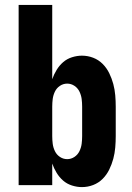

<svg xmlns="http://www.w3.org/2000/svg" viewBox="-20 -755 540 783"><path d="M314 8Q294 8 273.5 1.5Q253 -5 237.5 -18.5Q222 -32 211 -50Q200 -68 193 -88V0H56V-735H193V-432Q200 -452 211 -470Q222 -488 237.5 -501.5Q253 -515 273.5 -521.5Q294 -528 314 -528Q338 -528 360 -519.5Q382 -511 398.5 -494.5Q415 -478 425.5 -456.5Q436 -435 442 -412.5Q448 -390 450 -366.5Q452 -343 452 -320V-200Q452 -177 450 -153.5Q448 -130 442 -107.5Q436 -85 425.5 -63.5Q415 -42 398.5 -25.5Q382 -9 360 -0.5Q338 8 314 8ZM254 -106Q270 -106 283.5 -115Q297 -124 304 -138.5Q311 -153 313 -168.5Q315 -184 315 -200V-320Q315 -336 313 -351.5Q311 -367 304 -381.5Q297 -396 283.5 -405Q270 -414 254 -414Q238 -414 224.5 -405Q211 -396 204 -381.5Q197 -367 195 -351.5Q193 -336 193 -320V-200Q193 -184 195 -168.5Q197 -153 204 -138.5Q211 -124 224.5 -115Q238 -106 254 -106Z"/></svg>

Font: Iosevka Heavy
Style: Regular
Weight: 900
Monospace: yes
Designer: Belleve Invis
Foundry: Belleve Invis
Version: Version 32.5.0; ttfautohint (v1.8.4)